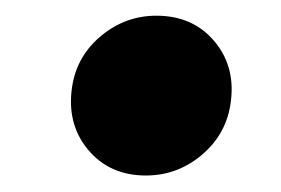

<svg xmlns="http://www.w3.org/2000/svg" viewBox="-20 -464 353 241"><path d="M163.1 -243.7Q117.2 -243.7 90.1 -276.6Q63 -309.6 70.8 -356.9Q77.1 -394.5 107.4 -419.4Q137.7 -444.3 176.3 -444.3Q222.7 -444.3 249.8 -411.4Q276.9 -378.4 269 -331.5Q262.7 -293.9 232.4 -268.8Q202.1 -243.7 163.1 -243.7Z"/></svg>

Font: Inter 24pt Black
Style: Italic
Weight: 900
Italic angle: -9.3988°
Designer: Rasmus Andersson
Foundry: rsms
Version: Version 4.001;git-66647c0bb